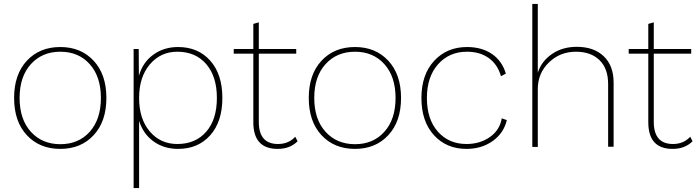

<svg xmlns="http://www.w3.org/2000/svg" viewBox="-20 -750 3560 980"><path d="M288 -510Q393 -510 458 -440Q523 -370 523 -250Q523 -130 458 -60Q393 10 288 10Q182 10 117 -60Q52 -130 52 -250Q52 -370 117 -440Q182 -510 288 -510ZM438 -422.5Q381 -486 288 -486Q195 -486 137.5 -422.5Q80 -359 80 -250Q80 -141 137.5 -77.5Q195 -14 288 -14Q381 -14 438 -77.5Q495 -141 495 -250Q495 -359 438 -422.5Z M889 -510Q991 -510 1053 -440.5Q1115 -371 1115 -250Q1115 -129 1053 -59.5Q991 10 889 10Q817 10 764 -28Q711 -66 690 -133V210H662V-500H688L689 -363Q708 -431 762 -470.5Q816 -510 889 -510ZM885 -15Q978 -15 1032.5 -77.5Q1087 -140 1087 -250Q1087 -360 1032.5 -423Q978 -486 885 -486Q800 -486 745 -421.5Q690 -357 690 -250Q690 -143 744.5 -79Q799 -15 885 -15Z M1487 -52 1499 -29Q1460 10 1397 10Q1273 10 1273 -126V-476H1173V-500H1273V-628L1301 -636V-500H1492V-476H1301V-128Q1301 -15 1399 -15Q1453 -15 1487 -52Z M1792 -510Q1897 -510 1962 -440Q2027 -370 2027 -250Q2027 -130 1962 -60Q1897 10 1792 10Q1686 10 1621 -60Q1556 -130 1556 -250Q1556 -370 1621 -440Q1686 -510 1792 -510ZM1942 -422.5Q1885 -486 1792 -486Q1699 -486 1641.5 -422.5Q1584 -359 1584 -250Q1584 -141 1641.5 -77.5Q1699 -14 1792 -14Q1885 -14 1942 -77.5Q1999 -141 1999 -250Q1999 -359 1942 -422.5Z M2364 -510Q2439 -510 2491 -474.5Q2543 -439 2562 -374L2537 -361Q2520 -421 2475 -453.5Q2430 -486 2363 -486Q2273 -486 2216 -422Q2159 -358 2159 -250Q2159 -141 2215 -78Q2271 -15 2361 -15Q2430 -15 2480.5 -50.5Q2531 -86 2541 -146L2567 -137Q2551 -70 2494.5 -30Q2438 10 2361 10Q2259 10 2195 -60Q2131 -130 2131 -250Q2131 -369 2196 -439.5Q2261 -510 2364 -510Z M2697 0V-730H2725V-379Q2744 -438 2797.5 -474.5Q2851 -511 2924 -511Q3011 -511 3061.5 -463Q3112 -415 3112 -328V-1H3084V-321Q3084 -400 3040 -443Q2996 -486 2920 -486Q2838 -486 2781.5 -431Q2725 -376 2725 -295V0Z M3503 -52 3515 -29Q3476 10 3413 10Q3289 10 3289 -126V-476H3189V-500H3289V-628L3317 -636V-500H3508V-476H3317V-128Q3317 -15 3415 -15Q3469 -15 3503 -52Z"/></svg>

Font: Elaine Sans ExtraLight
Style: Regular
Weight: 275
Designer: Wei Huang
Foundry: Wei Huang
Version: Version 2.001;December 24, 2019;FontCreator 12.0.0.2547 64-b